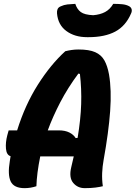

<svg xmlns="http://www.w3.org/2000/svg" viewBox="-20 -967 704 997"><path d="M169 0Q139 10 108 10Q52 10 35.5 -25Q19 -60 31 -131Q33 -144 35 -156Q14 -162 11 -194.5Q8 -227 18 -265L25 -290H69Q110 -422 176.5 -527Q243 -632 319 -701Q335 -705 352 -707.5Q369 -710 388 -710Q443 -710 474.5 -696Q506 -682 522 -653.5Q538 -625 546 -581Q560 -500 552 -390Q544 -280 518 -136Q512 -103 510.5 -69Q509 -35 514 0Q498 4 475 7Q452 10 420 10Q383 10 360 -17.5Q337 -45 350 -99Q357 -128 363 -155H189Q180 -111 175 -72Q170 -33 169 0ZM286 -290Q318 -290 340 -279Q362 -268 373 -250L383 -251Q399 -347 401.5 -426.5Q404 -506 395 -583L387 -585Q332 -511 293 -436Q254 -361 228 -290ZM568 -947Q594 -947 614.5 -945Q635 -943 650 -935Q661 -929 663.5 -919Q666 -909 661 -898Q633 -832 578.5 -803Q524 -774 440 -774H432Q368 -774 324.5 -806Q281 -838 276 -898Q275 -910 279 -919.5Q283 -929 295 -934Q312 -942 330 -944Q348 -946 371 -947Q380 -919 399.5 -904.5Q419 -890 464 -888Q500 -891 525.5 -904.5Q551 -918 568 -947Z"/></svg>

Font: Recursive Mn Csl St XBd
Style: Italic
Weight: 800
Italic angle: -15°
Monospace: yes
Version: Version 1.079;hotconv 1.0.112;makeotfexe 2.5.65598; ttfautoh